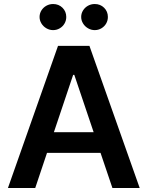

<svg xmlns="http://www.w3.org/2000/svg" viewBox="-20 -935 733 955"><path d="M19.5 0 268.6 -707H424.8L674.8 0H539.1L480 -174.8H213.9L155.3 0ZM445.8 -277.3 349.6 -562.5H343.8L248 -277.3ZM176.8 -850.6Q176.8 -868.2 186 -883.1Q195.3 -897.9 210.7 -906.5Q226.1 -915 244.1 -915Q272 -915 290.8 -896.5Q309.6 -877.9 309.6 -850.6Q309.6 -833 301 -818.1Q292.5 -803.2 277.3 -794.2Q262.2 -785.2 244.1 -785.2Q226.6 -785.2 210.9 -794.2Q195.3 -803.2 186 -818.4Q176.8 -833.5 176.8 -850.6ZM383.8 -850.6Q383.8 -868.2 393.1 -883.1Q402.3 -897.9 417.7 -906.5Q433.1 -915 451.2 -915Q479 -915 497.8 -896.5Q516.6 -877.9 516.6 -850.6Q516.6 -833 508.1 -818.1Q499.5 -803.2 484.4 -794.2Q469.2 -785.2 451.2 -785.2Q433.6 -785.2 418 -794.2Q402.3 -803.2 393.1 -818.4Q383.8 -833.5 383.8 -850.6Z"/></svg>

Font: Pretendard Std SemiBold
Style: Regular
Weight: 600
Designer: Base glyphs from Inter by Rasmus Andersson; Hangeul glyphs from Noto Sans CJK(Source Han Sans) by Jang Soo-young and Kan
Foundry: Kil Hyung-jin
Version: Version 1.309